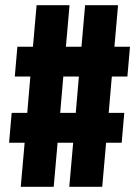

<svg xmlns="http://www.w3.org/2000/svg" viewBox="-20 -720 536 740"><path d="M284 -425H224L212 -285H272ZM389 -170 374 0H247L262 -170H202L187 0H60L75 -170H15L25 -285H85L97 -425H37L47 -540H107L121 -700H248L234 -540H294L308 -700H435L421 -540H481L471 -425H411L399 -285H459L449 -170Z"/></svg>

Font: Share
Style: Bold
Weight: 700
Designer: Ralph du Carrois
Version: Version 1.002